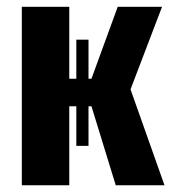

<svg xmlns="http://www.w3.org/2000/svg" viewBox="-20 -551 509 571"><path d="M368.2 -285.2 469.2 0H324.2L252 -234.9H243.2V-117.2H207V-234.9H186V0H44.9V-530.8H186V-316.9H207V-433.1H243.2V-316.9H252L330.1 -530.8H461.9Z"/></svg>

Font: Fira Sans Compressed
Style: Bold
Weight: 700
Width: 1
Designer: Carrois Corporate & Edenspiekermann AG
Foundry: Carrois Corporate GbR & Edenspiekermann AG
Version: Version 4.203;PS 004.203;hotconv 1.0.88;makeotf.lib2.5.64775